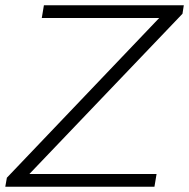

<svg xmlns="http://www.w3.org/2000/svg" viewBox="-38 -706 715 726"><path d="M-18 0H546L554 -48H73L652 -654L657 -686H128L120 -638H564L-12 -34Z"/></svg>

Font: Archivo Thin
Style: Italic
Weight: 100
Italic angle: -10°
Designer: Hector Gatti
Foundry: Omnibus-Type
Version: Version 2.001